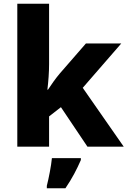

<svg xmlns="http://www.w3.org/2000/svg" viewBox="-20 -780 678 1021"><path d="M241 -439Q241 -407 238.5 -371.5Q236 -336 232 -303H235Q248 -323 264.5 -346Q281 -369 297 -388L437 -549H625L420 -313L638 0H445L304 -210L241 -161V0H72V-760H241ZM410 71Q394 108 374.5 144.5Q355 181 328 221H229V208Q237 177 245 134.5Q253 92 256 61H410Z"/></svg>

Font: Noto Sans Bengali ExtraBold
Style: Regular
Weight: 800
Designer: Jelle Bosma - Monotype Design Team
Foundry: Monotype Imaging Inc.
Version: Version 2.003; ttfautohint (v1.8.4.7-5d5b)